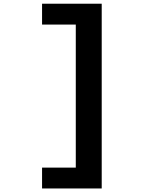

<svg xmlns="http://www.w3.org/2000/svg" viewBox="-20 -830 897 1059"><path d="M541 209.5H212V94.5H398V-694.5H212V-809.5H541Z"/></svg>

Font: Trispace SemiExpanded SemiBold
Style: Regular
Weight: 600
Width: 6
Designer: Tyler Finck
Foundry: Etcetera Type Company
Version: Version 1.210; ttfautohint (v1.8.3)